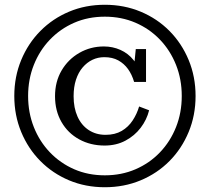

<svg xmlns="http://www.w3.org/2000/svg" viewBox="-20 -758 881 806"><path d="M418 -518Q391 -518 368 -507Q345 -496 327 -475Q309 -454 299 -423.5Q289 -393 289 -354Q289 -305 305.5 -268.5Q322 -232 352.5 -212Q383 -192 423 -192Q463 -192 491 -208.5Q519 -225 537 -252.5Q555 -280 564 -311L606 -295Q596 -255 570.5 -221.5Q545 -188 506.5 -167.5Q468 -147 419 -147Q360 -147 312.5 -173Q265 -199 238 -246Q211 -293 211 -354Q211 -415 238.5 -462Q266 -509 313 -536Q360 -563 416 -563Q453 -563 485.5 -548.5Q518 -534 540.5 -506Q563 -478 570 -436L540 -451L550 -552H593V-414H543Q534 -445 517.5 -468Q501 -491 476.5 -504.5Q452 -518 418 -518ZM98 -355Q98 -285 122 -224.5Q146 -164 189.5 -118.5Q233 -73 291.5 -47.5Q350 -22 420 -22Q490 -22 549 -47.5Q608 -73 651.5 -118.5Q695 -164 719 -224.5Q743 -285 743 -355Q743 -425 719 -485.5Q695 -546 651.5 -591.5Q608 -637 549 -662.5Q490 -688 420 -688Q350 -688 291.5 -662.5Q233 -637 189.5 -591.5Q146 -546 122 -485.5Q98 -425 98 -355ZM40 -355Q40 -436 69 -506Q98 -576 149.5 -628Q201 -680 270 -709Q339 -738 420 -738Q501 -738 570.5 -709Q640 -680 691.5 -628Q743 -576 772 -506Q801 -436 801 -355Q801 -274 772 -204Q743 -134 691.5 -82Q640 -30 570.5 -1Q501 28 420 28Q339 28 270 -1Q201 -30 149.5 -82Q98 -134 69 -204Q40 -274 40 -355Z"/></svg>

Font: Roboto Serif 20pt
Style: Italic
Weight: 400
Italic angle: -10°
Designer: Greg Gazdowicz
Foundry: Commercial Type
Version: Version 1.008